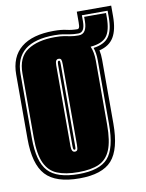

<svg xmlns="http://www.w3.org/2000/svg" viewBox="-78 -719 596 786"><g transform="rotate(-10 219.5 -326.0)"><path d="M189 11Q91 11 49 -34.5Q7 -80 7 -185V-452Q7 -526 53.5 -564Q100 -602 189 -602Q221 -602 242 -597Q263 -592 287 -592Q291 -592 293.5 -597Q296 -602 296 -619V-663H439V-619Q439 -563 420.5 -532Q402 -501 360 -491Q364 -473 364 -452V-186Q364 -79 324 -34Q284 11 189 11ZM189 -7Q276 -7 311 -46.5Q346 -86 346 -186V-452Q346 -482 338 -505Q383 -511 402 -537Q421 -563 421 -619V-645H314V-619Q314 -574 287 -574Q267 -574 253 -576.5Q239 -579 225 -581.5Q211 -584 189 -584Q25 -584 25 -452V-185Q25 -87 62 -47Q99 -7 189 -7ZM189 -15Q136 -15 101.5 -29Q67 -43 50 -80Q33 -117 33 -185V-452Q33 -520 75.5 -548Q118 -576 189 -576Q214 -576 227.5 -573.5Q241 -571 254 -568.5Q267 -566 287 -566Q305 -566 313.5 -580Q322 -594 322 -619V-637H413V-619Q413 -564 394 -540Q375 -516 327 -512Q338 -487 338 -452V-186Q338 -118 322.5 -81Q307 -44 274.5 -29.5Q242 -15 189 -15ZM189 -100Q196 -100 199 -104.5Q202 -109 202 -125V-461Q202 -475 199.5 -480.5Q197 -486 189 -486Q182 -486 178.5 -480.5Q175 -475 175 -461V-125Q175 -100 189 -100ZM189 -108Q186 -108 184.5 -111Q183 -114 183 -125V-461Q183 -472 184.5 -475Q186 -478 189 -478Q192 -478 193 -475.5Q194 -473 194 -461V-125Q194 -113 193 -110.5Q192 -108 189 -108Z"/></g></svg>

Font: Alumni Sans Collegiate One
Style: Regular
Weight: 400
Designer: Robert E. Leuschke
Foundry: Robert E. Leuschke
Version: Version 1.100